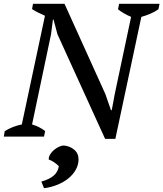

<svg xmlns="http://www.w3.org/2000/svg" viewBox="-40 -720 861 1012"><path d="M588 -700H801L795 -671Q775 -657 751 -647Q727 -637 705 -631L568 12H514L263 -539L242 -617H239L229 -539L129 -64Q147 -59 165 -50Q183 -41 198 -29L192 0H-20L-15 -29Q28 -55 75 -64L197 -637Q178 -645 160.5 -654Q143 -663 129 -672L134 -700H300L515 -225L545 -139H549L565 -225L651 -631Q611 -648 582 -671ZM178 237Q218 226 241.5 207Q265 188 270 156Q261 146 245.5 135.5Q230 125 217 121Q216 107 224.5 93.5Q233 80 245 70Q257 60 271 53.5Q285 47 295 47Q327 49 350.5 68.5Q374 88 374 120Q374 148 360 173.5Q346 199 322 219Q298 239 264.5 253Q231 267 192 272Z"/></svg>

Font: PTSerifItalic
Style: Italic
Weight: 400
Italic angle: -12°
Designer: A.Korolkova, O.Umpeleva, V.Yefimov
Foundry: ParaType Ltd
Version: Version 1.000W OFL